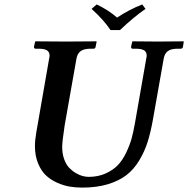

<svg xmlns="http://www.w3.org/2000/svg" viewBox="-20 -832 847 864"><path d="M638.2 -568.8Q640.1 -576.7 640.1 -582Q640.1 -598.1 628.4 -605.5Q616.7 -612.8 590.8 -612.8H577.1Q569.8 -612.8 569.8 -621.1L575.2 -645L577.1 -646Q651.9 -645 690.9 -645L805.2 -646L807.1 -645L803.2 -621.1Q801.8 -612.8 793 -612.8H778.8Q749 -612.8 734.9 -601.8Q720.7 -590.8 716.8 -568.8L668 -293Q657.7 -235.4 644 -192.4Q630.4 -149.4 606 -109.1Q581.5 -68.8 548.3 -43.5Q515.1 -18.1 465.1 -2.9Q415 12.2 350.1 12.2Q321.3 12.2 294.2 7.8Q267.1 3.4 237.8 -9.5Q208.5 -22.5 187 -42.5Q165.5 -62.5 151.4 -96.7Q137.2 -130.9 137.2 -174.8Q137.2 -201.2 143.1 -234.9L201.2 -568.8Q203.1 -576.7 203.1 -582Q203.1 -598.1 191.4 -605.5Q179.7 -612.8 153.8 -612.8H140.1Q132.8 -612.8 132.8 -621.1L138.2 -645L140.1 -646Q236.8 -645 275.9 -645L413.1 -646L415 -645L410.2 -621.1Q408.7 -612.8 400.9 -612.8H387.2Q357.4 -612.8 342.8 -601.8Q328.1 -590.8 324.2 -568.8L271 -268.1Q259.8 -193.8 259.8 -170.9Q259.8 -140.1 268.8 -115.5Q277.8 -90.8 291.5 -76.7Q305.2 -62.5 322 -52.7Q338.9 -43 353 -39.6Q367.2 -36.1 378.9 -36.1Q421.4 -36.1 455.1 -51.3Q488.8 -66.4 510.3 -88.9Q531.7 -111.3 547.9 -145.3Q564 -179.2 572.3 -209Q580.1 -237.3 586.9 -275.9ZM477.1 -696.8Q448.7 -740.7 392.1 -792L415 -812Q466.8 -787.6 506.8 -752.9Q562.5 -789.6 620.1 -812L634.8 -792Q583.5 -756.8 520 -696.8Z"/></svg>

Font: Linux Libertine G
Style: Semibold Italic
Weight: 600
Italic angle: -11.5°
Designer: Philipp H. Poll
Foundry: Philipp H. Poll
Version: Version 5.1.1